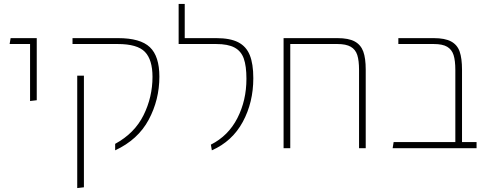

<svg xmlns="http://www.w3.org/2000/svg" viewBox="-20 -754 2474 977"><path d="M133 -530H29L34 -560H167V-244L133 -240Z M566 -22Q665 -76 710.5 -168Q756 -260 756 -363Q756 -450 717.5 -490Q679 -530 579 -530H349V-560H581Q694 -560 742.5 -514Q791 -468 791 -364Q791 -246 736.5 -144.5Q682 -43 566 11ZM373 -369H407V199L373 203Z M1053 -18Q1142 -63 1188 -153Q1234 -243 1234 -353Q1234 -418 1220.5 -456Q1207 -494 1173.5 -512Q1140 -530 1080 -530H889V-734H920V-560H1081Q1151 -560 1192 -539Q1233 -518 1251 -473.5Q1269 -429 1269 -356Q1269 -233 1215.5 -134Q1162 -35 1058 11Z M1841 -400V0H1807V-398Q1807 -446 1798 -474Q1789 -502 1765 -516Q1741 -530 1697 -530H1457V0H1423V-560H1697Q1754 -560 1785 -543Q1816 -526 1828.5 -492Q1841 -458 1841 -400Z M2405 -31V0H1978L1983 -31H2297V-397Q2297 -446 2288 -474Q2279 -502 2255.5 -516Q2232 -530 2187 -530H2007V-560H2187Q2244 -560 2275.5 -543Q2307 -526 2319 -491.5Q2331 -457 2331 -399V-31Z"/></svg>

Font: FiraGO UltraLight
Style: Regular
Weight: 200
Designer: bBox Type
Foundry: bBox Type GmbH
Version: Version 1.001